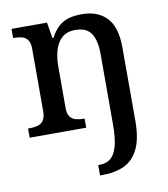

<svg xmlns="http://www.w3.org/2000/svg" viewBox="-87 -620 817 933"><g transform="rotate(-10 322.0 -153.5)"><path d="M331 240V189H337Q369 189 391 172.5Q413 156 424.5 116Q436 76 436 7V-341Q436 -406 413.5 -441.5Q391 -477 335 -477Q293 -477 268.5 -455Q244 -433 233.5 -396Q223 -359 223 -317V-111Q223 -83 234 -68.5Q245 -54 262.5 -49.5Q280 -45 302 -45H305V0H26V-45H32Q55 -45 73.5 -50Q92 -55 102.5 -70.5Q113 -86 113 -116V-424Q113 -453 102 -467.5Q91 -482 73.5 -486.5Q56 -491 34 -491H31V-536H206L219 -458H224Q245 -496 268.5 -515Q292 -534 319.5 -540.5Q347 -547 379 -547Q458 -547 502 -500.5Q546 -454 546 -352V8Q546 97 520.5 148Q495 199 450 219.5Q405 240 347 240Z"/></g></svg>

Font: Noto Serif Kannada Medium
Style: Regular
Weight: 500
Version: Version 2.003